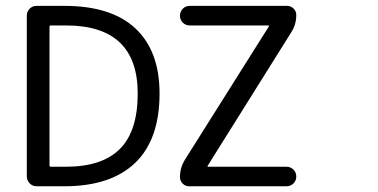

<svg xmlns="http://www.w3.org/2000/svg" viewBox="-20 -739 1300 661"><path d="M529.3 -417Q529.3 -258.8 445.3 -178.2Q361.3 -97.7 201.2 -97.7H106.4Q91.8 -97.7 82 -107.9Q72.3 -118.2 72.3 -132.8V-684.6Q72.3 -699.2 82 -709Q91.8 -718.8 106.4 -718.8H201.2Q363.3 -718.8 446.3 -641.1Q529.3 -563.5 529.3 -417ZM155.3 -651.4Q150.4 -651.4 150.4 -647.5V-169.9Q150.4 -165 155.3 -165H207Q332 -165 393.1 -226.6Q454.1 -288.1 454.1 -417Q454.1 -651.4 207 -651.4ZM695.3 -168.9Q692.4 -165 697.3 -165H965.8Q980.5 -165 990.2 -155.3Q1000 -145.5 1000 -131.3Q1000 -117.2 990.2 -107.4Q980.5 -97.7 965.8 -97.7H630.9Q618.2 -97.7 608.9 -106.9Q599.6 -116.2 599.6 -129.9Q599.6 -161.1 616.2 -188.5L905.3 -647.5Q907.2 -651.4 903.3 -651.4H632.8Q619.1 -651.4 609.4 -661.1Q599.6 -670.9 599.6 -685.1Q599.6 -699.2 609.4 -709Q619.1 -718.8 632.8 -718.8H967.8Q981.4 -718.8 990.7 -709.5Q1000 -700.2 1000 -687.5Q1000 -655.3 983.4 -628.9Z"/></svg>

Font: Gen Jyuu GothicL Regular
Style: Regular
Weight: 400
Designer: [Source Han Sans]
Ryoko NISHIZUKA  (kana & ideographs); Paul D. Hunt (Latin, Greek & Cyrillic); Wenlong ZHANG  (bopomofo
Version: Version 1.002.20150607